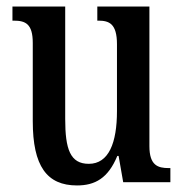

<svg xmlns="http://www.w3.org/2000/svg" viewBox="-20 -556 561 586"><path d="M215 10C270 10 310 -12 338 -80H342L356 0H500V-43H495C462 -43 436 -51 436 -110V-536H277V-493H280C313 -493 337 -484 337 -421V-217C337 -120 312 -56 251 -56C194 -56 179 -101 179 -193V-536H18V-493H22C58 -493 80 -483 80 -425V-186C80 -49 123 10 215 10Z"/></svg>

Font: Noto Serif Ethiopic ExtraCondensed Medium
Style: Regular
Weight: 500
Width: 2
Designer: Monotype Design Team
Foundry: Monotype Imaging Inc.
Version: Version 2.102